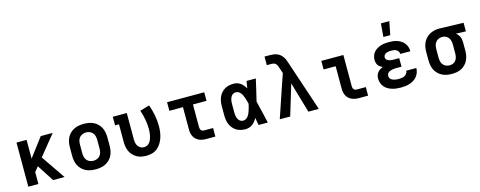

<svg xmlns="http://www.w3.org/2000/svg" viewBox="-31 -1467 5463 2186"><g transform="rotate(-15 2700.0 -374.5)"><path d="M106 0V-520H225V-299L392 -520H533L340 -282L533 0H398L271 -197L225 -140V0Z M900 8Q871 8 841.5 3Q812 -2 785.5 -15Q759 -28 737.5 -49Q716 -70 703 -96Q690 -122 684.5 -151.5Q679 -181 679 -210V-310Q679 -339 684.5 -368.5Q690 -398 703 -424Q716 -450 737.5 -471Q759 -492 785.5 -505Q812 -518 841.5 -523Q871 -528 900 -528Q929 -528 958.5 -523Q988 -518 1014.5 -505Q1041 -492 1062.5 -471Q1084 -450 1097 -424Q1110 -398 1115.5 -368.5Q1121 -339 1121 -310V-210Q1121 -181 1115.5 -151.5Q1110 -122 1097 -96Q1084 -70 1062.5 -49Q1041 -28 1014.5 -15Q988 -2 958.5 3Q929 8 900 8ZM900 -93Q922 -93 943 -101.5Q964 -110 978 -127Q992 -144 997 -166Q1002 -188 1002 -210V-310Q1002 -332 997 -354Q992 -376 978 -393Q964 -410 943 -418.5Q922 -427 900 -427Q878 -427 857 -418.5Q836 -410 822 -393Q808 -376 803 -354Q798 -332 798 -310V-210Q798 -188 803 -166Q808 -144 822 -127Q836 -110 857 -101.5Q878 -93 900 -93Z M1496 8Q1468 8 1439.5 2.5Q1411 -3 1386 -17Q1361 -31 1341 -52Q1321 -73 1309 -99Q1297 -125 1292 -153Q1287 -181 1287 -210V-419H1241V-520H1406V-210Q1406 -189 1410 -168.5Q1414 -148 1425.5 -130.5Q1437 -113 1456 -103Q1475 -93 1496 -93Q1516 -93 1534.5 -102.5Q1553 -112 1564.5 -128Q1576 -144 1583 -163Q1590 -182 1594.5 -202Q1599 -222 1600.5 -242Q1602 -262 1602 -282Q1602 -339 1591 -395Q1580 -451 1562 -505L1674 -538Q1696 -477 1708.5 -412.5Q1721 -348 1721 -283Q1721 -248 1716.5 -213.5Q1712 -179 1701 -146Q1690 -113 1671.5 -83.5Q1653 -54 1626 -32Q1599 -10 1565 -1Q1531 8 1496 8Z M2204 0Q2182 0 2161 -3.5Q2140 -7 2120.5 -15.5Q2101 -24 2085 -38.5Q2069 -53 2059 -72Q2049 -91 2045 -112Q2041 -133 2041 -155V-419H1881V-520H2319V-419H2159V-155Q2159 -145 2161 -135Q2163 -125 2169 -117Q2175 -109 2184.5 -105Q2194 -101 2204 -101H2311V0Z M2666 8Q2638 8 2610.5 2Q2583 -4 2559.5 -18.5Q2536 -33 2518 -54.5Q2500 -76 2489.5 -101.5Q2479 -127 2475 -154.5Q2471 -182 2471 -210V-310Q2471 -338 2475 -365.5Q2479 -393 2489.5 -418.5Q2500 -444 2518 -465.5Q2536 -487 2559.5 -501.5Q2583 -516 2610.5 -522Q2638 -528 2666 -528Q2688 -528 2709 -521.5Q2730 -515 2747.5 -502Q2765 -489 2779 -472Q2793 -455 2804 -436Q2807 -457 2810.5 -478Q2814 -499 2818 -520H2927Q2912 -456 2897.5 -391.5Q2883 -327 2867 -263Q2884 -198 2898.5 -132Q2913 -66 2929 0H2820Q2816 -22 2812 -44Q2808 -66 2805 -88Q2794 -68 2780.5 -50.5Q2767 -33 2749 -19.5Q2731 -6 2709.5 1Q2688 8 2666 8ZM2666 -93Q2684 -93 2699.5 -103Q2715 -113 2725.5 -128Q2736 -143 2742.5 -159.5Q2749 -176 2755 -193.5Q2761 -211 2765 -228.5Q2769 -246 2773 -263Q2769 -280 2764.5 -297Q2760 -314 2754.5 -330.5Q2749 -347 2742 -363.5Q2735 -380 2724.5 -394Q2714 -408 2698.5 -417.5Q2683 -427 2666 -427Q2653 -427 2640.5 -422Q2628 -417 2619 -407.5Q2610 -398 2604.5 -386.5Q2599 -375 2595.5 -362Q2592 -349 2591 -336Q2590 -323 2590 -310V-210Q2590 -197 2591 -184Q2592 -171 2595.5 -158Q2599 -145 2604.5 -133.5Q2610 -122 2619 -112.5Q2628 -103 2640.5 -98Q2653 -93 2666 -93Z M3070 0 3184 -337 3240 -500 3217 -567Q3213 -581 3207.5 -594Q3202 -607 3192 -617Q3182 -627 3168 -630.5Q3154 -634 3139 -634H3087V-735H3139Q3166 -735 3193 -732Q3220 -729 3244 -717Q3268 -705 3286 -684.5Q3304 -664 3315 -640Q3319 -630 3322.5 -619.5Q3326 -609 3330 -599L3530 0H3407L3302 -361L3193 0Z M4004 0Q3982 0 3961 -3.5Q3940 -7 3920.5 -15.5Q3901 -24 3885 -38.5Q3869 -53 3859 -72Q3849 -91 3845 -112Q3841 -133 3841 -155V-419H3699V-520H3959V-155Q3959 -145 3961 -135Q3963 -125 3969 -117Q3975 -109 3984.5 -105Q3994 -101 4004 -101H4111V0Z M4498 8Q4471 8 4445 5Q4419 2 4394 -5.5Q4369 -13 4346 -26Q4323 -39 4306 -59Q4289 -79 4280 -104.5Q4271 -130 4271 -156Q4271 -175 4276 -194Q4281 -213 4293 -228Q4305 -243 4321 -253.5Q4337 -264 4355 -272Q4340 -279 4326.5 -289Q4313 -299 4304 -312.5Q4295 -326 4291 -342Q4287 -358 4287 -375Q4287 -399 4295 -422.5Q4303 -446 4319 -464.5Q4335 -483 4356.5 -495.5Q4378 -508 4401 -515.5Q4424 -523 4448.5 -525.5Q4473 -528 4497 -528Q4522 -528 4547 -525Q4572 -522 4595.5 -514Q4619 -506 4640 -492Q4661 -478 4676 -458.5Q4691 -439 4699 -415Q4707 -391 4707 -366V-364H4588V-365Q4588 -380 4579 -393.5Q4570 -407 4557 -414.5Q4544 -422 4528.5 -424.5Q4513 -427 4497 -427Q4483 -427 4468 -425Q4453 -423 4439.5 -417.5Q4426 -412 4416 -400Q4406 -388 4406 -373Q4406 -363 4410.5 -354Q4415 -345 4423 -339Q4431 -333 4440.5 -329.5Q4450 -326 4460 -324Q4470 -322 4480 -321.5Q4490 -321 4500 -321H4564V-220H4500Q4488 -220 4476.5 -219Q4465 -218 4453.5 -215.5Q4442 -213 4430.5 -209Q4419 -205 4410 -198Q4401 -191 4395.5 -180Q4390 -169 4390 -157Q4390 -145 4395 -134.5Q4400 -124 4409 -116.5Q4418 -109 4429 -104.5Q4440 -100 4451.5 -97.5Q4463 -95 4474.5 -94Q4486 -93 4498 -93Q4515 -93 4533 -95.5Q4551 -98 4566.5 -106Q4582 -114 4593 -129Q4604 -144 4604 -162H4723Q4723 -135 4714 -109.5Q4705 -84 4688.5 -63.5Q4672 -43 4649.5 -29Q4627 -15 4602 -6.5Q4577 2 4550.5 5Q4524 8 4498 8ZM4452 -600 4465 -757H4564L4533 -600Z M5099 8Q5070 8 5040.5 3Q5011 -2 4985 -15Q4959 -28 4937.5 -49Q4916 -70 4903 -96Q4890 -122 4884.5 -151.5Q4879 -181 4879 -210V-310Q4879 -338 4884 -366Q4889 -394 4901 -419.5Q4913 -445 4932.5 -466Q4952 -487 4976.5 -500.5Q5001 -514 5028.5 -521Q5056 -528 5084 -528H5100L5376 -520V-419L5259 -423Q5272 -413 5282.5 -400.5Q5293 -388 5300 -373Q5307 -358 5310 -342Q5313 -326 5313 -310V-210Q5313 -181 5308 -152.5Q5303 -124 5290.5 -97.5Q5278 -71 5257.5 -50Q5237 -29 5211.5 -15.5Q5186 -2 5157 3Q5128 8 5099 8ZM5099 -93Q5120 -93 5140.5 -102Q5161 -111 5173 -128.5Q5185 -146 5189.5 -167.5Q5194 -189 5194 -210V-310Q5194 -330 5190 -350.5Q5186 -371 5175 -388Q5164 -405 5146 -415.5Q5128 -426 5107 -427H5093Q5072 -427 5052.5 -417.5Q5033 -408 5020 -390.5Q5007 -373 5002.5 -352Q4998 -331 4998 -310V-210Q4998 -188 5003 -166.5Q5008 -145 5021.5 -127.5Q5035 -110 5056 -101.5Q5077 -93 5099 -93Z"/></g></svg>

Font: Iosevka Plex Etoile
Style: Bold
Weight: 700
Designer: Belleve Invis
Foundry: Belleve Invis
Version: Version 25.1.1; ttfautohint (v1.8.4)